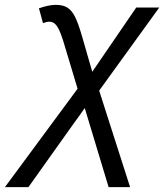

<svg xmlns="http://www.w3.org/2000/svg" viewBox="-93 -559 672 786"><path d="M253.9 -116.7 231.9 -85.4 205.1 -48.3 23.4 207H-72.8L224.6 -195.8L174.3 -363.3Q164.6 -397.5 156.2 -419.2Q147.9 -440.9 141.1 -450.7Q134.8 -460.4 126.5 -465.3Q118.2 -470.2 108.4 -470.2Q98.6 -470.2 83 -464.4L66.4 -524.9Q106.4 -539.1 135.3 -539.1Q164.6 -539.1 182.1 -528.3Q199.7 -517.6 212.9 -492.7Q226.6 -466.8 243.2 -409.2L284.7 -265.1Q294.4 -279.3 304.2 -293.5Q314 -307.6 323.2 -321.3L464.8 -528.3H559.1L313 -188L439.5 207H351.6Z"/></svg>

Font: Arimo
Style: Italic
Weight: 400
Italic angle: -12°
Designer: Steve Matteson
Foundry: Monotype Imaging Inc.
Version: Version 1.33